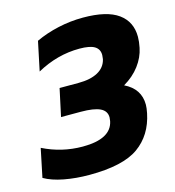

<svg xmlns="http://www.w3.org/2000/svg" viewBox="-127 -805 828 911"><g transform="rotate(-15 286.5 -349.5)"><path d="M-19 -29 10 -169Q102 -123 205 -123Q344 -123 361 -206Q363 -220 363 -224Q363 -256 332.5 -270.5Q302 -285 238 -285H141L170 -420H263Q322 -420 358.5 -440Q395 -460 404 -499Q406 -513 406 -519Q406 -548 383 -562Q360 -576 309 -576Q200 -576 99 -520L129 -663Q180 -687 240.5 -700.5Q301 -714 363 -714Q480 -714 536 -673.5Q592 -633 592 -559Q592 -535 586 -506Q577 -461 547 -421Q517 -381 469 -353Q545 -316 545 -238Q545 -222 540 -197Q519 -94 442.5 -39.5Q366 15 201 15Q135 15 77 4Q19 -7 -19 -29Z"/></g></svg>

Font: Prompt Bold
Style: Bold Italic
Weight: 700
Italic angle: -12°
Designer: Katatrad Team
Foundry: CadsonDemak
Version: Version 1.000